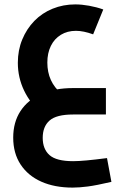

<svg xmlns="http://www.w3.org/2000/svg" viewBox="-20 -520 586 872"><path d="M310 332Q228 332 167.5 305Q107 278 73.5 227Q40 176 40 105Q40 35 73 -15.5Q106 -66 167 -93Q228 -120 312 -120H461V0H312Q236 0 205 27.5Q174 55 174 106Q174 157 205 184.5Q236 212 312 212Q336 212 374 208.5Q412 205 466 198L486 306Q417 322 378.5 327Q340 332 310 332ZM172 -3Q118 -49 89.5 -108.5Q61 -168 61 -235Q61 -292 81 -340.5Q101 -389 136 -425Q171 -461 219 -480.5Q267 -500 322 -500Q351 -500 384.5 -494Q418 -488 449 -477L403 -364Q381 -372 361.5 -376Q342 -380 325 -380Q286 -380 256.5 -362Q227 -344 211 -311.5Q195 -279 195 -236Q195 -148 259 -95Z"/></svg>

Font: Titillium Web
Style: Bold
Weight: 700
Designer: Mohamed Gaber, Accademia di Belle Arti di Urbino
Foundry: Kief Type Foundry, Accademia di Belle Arti di Urbino
Version: Version 3.000